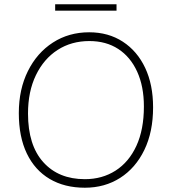

<svg xmlns="http://www.w3.org/2000/svg" viewBox="-20 -871 804 898"><path d="M377 7Q282 7 212.5 -34Q143 -75 105.5 -153Q68 -231 68 -342Q68 -453 110.5 -538.5Q153 -624 227.5 -672Q302 -720 397 -720Q487 -720 554.5 -676Q622 -632 659 -553.5Q696 -475 696 -369Q696 -254 655 -169.5Q614 -85 542 -39Q470 7 377 7ZM377 -33Q458 -33 520.5 -73Q583 -113 618 -189Q653 -265 653 -373Q653 -467 621.5 -536Q590 -605 533 -642Q476 -679 398 -679Q314 -679 249.5 -637.5Q185 -596 148 -519.5Q111 -443 111 -340Q111 -192 182.5 -112.5Q254 -33 377 -33ZM238 -851H525V-821H238Z"/></svg>

Font: Livvic ExtraLight
Style: Regular
Weight: 275
Designer: Jacques Le Bailly, Baron von Fonthausen
Version: Version 1.001; ttfautohint (v1.8.2)